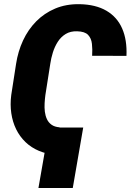

<svg xmlns="http://www.w3.org/2000/svg" viewBox="-20 -742 636 934"><path d="M270 -122.6 256.8 11.2Q208.5 8.3 170.2 -7.8Q131.8 -23.9 103.8 -51Q75.7 -78.1 58.3 -113.8Q41 -149.4 34.9 -191.4Q28.8 -233.4 34.7 -279.8L58.1 -430.7Q67.4 -491.7 92 -544.9Q116.7 -598.1 156.2 -638.2Q195.8 -678.2 248.5 -700.4Q301.3 -722.7 366.7 -721.7Q445.8 -720.2 497.8 -689.7Q549.8 -659.2 574.2 -603.5Q598.6 -547.9 595.2 -470.2L428.2 -470.7Q430.2 -502 427.2 -528.8Q424.3 -555.7 408.4 -572.3Q392.6 -588.9 355 -589.8Q322.8 -590.8 299.6 -576.7Q276.4 -562.5 261.2 -538.8Q246.1 -515.1 237.3 -487.1Q228.5 -459 224.6 -431.6L200.7 -279.3Q198.2 -260.3 197 -239.3Q195.8 -218.3 198.2 -198.5Q200.7 -178.7 208.3 -162.4Q215.8 -146 230.7 -135.3Q245.6 -124.5 270 -122.6ZM384.8 -121.6 334 172.4H167L218.3 -121.6Z"/></svg>

Font: Roboto Black
Style: Italic
Weight: 900
Italic angle: -12°
Designer: Christian Robertson
Foundry: Google
Version: Version 3.0; 2020